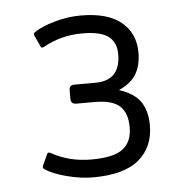

<svg xmlns="http://www.w3.org/2000/svg" viewBox="-39 -733 471 492"><g transform="rotate(-5 196.5 -487.0)"><path d="M59 -311Q56 -313 55.5 -314.5Q55 -316 56 -320L70 -350Q71 -354 78 -351Q124 -325 181 -325Q238 -325 262 -343Q286 -361 286 -399Q286 -436 266.5 -453.5Q247 -471 204 -471H155Q141 -471 141 -484V-508Q141 -520 155 -520H208Q273 -520 273 -588Q273 -619 252.5 -634Q232 -649 186 -649Q131 -649 85 -623Q78 -620 77 -624L63 -654Q62 -658 62.5 -659.5Q63 -661 66 -663Q85 -676 119 -685.5Q153 -695 186 -695Q255 -695 290 -666Q325 -637 325 -588Q325 -554 311.5 -532Q298 -510 267 -496Q305 -484 321.5 -460.5Q338 -437 338 -399Q338 -344 300 -311.5Q262 -279 181 -279Q150 -279 113.5 -288.5Q77 -298 59 -311Z"/></g></svg>

Font: Mitr ExtraLight
Style: Regular
Weight: 275
Designer: Thanarat Vachiruckul
Foundry: Cadson Demak Co.,Ltd.
Version: Version 1.001